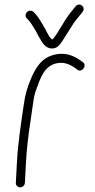

<svg xmlns="http://www.w3.org/2000/svg" viewBox="-20 -757 410 828"><path d="M90.2 -691C89.9 -685.7 91.7 -681.3 95.5 -678L103.1 -670C112.6 -660 123.3 -641.5 131 -629C138.5 -617.3 145 -601.5 152 -591C162.2 -573.2 175.6 -549.6 201.7 -548C226.5 -546.7 237.9 -563.7 249.4 -581C262 -600.8 274.9 -621.2 288.7 -643C301.1 -664.4 316.5 -681.3 329.5 -697L336 -706C352 -726.9 323 -749 306.3 -730L298.8 -721C294.5 -715 288.4 -707.3 280.6 -698C255.1 -665.6 233.1 -617.9 206.8 -587C201.7 -587 195.4 -596.3 193.4 -599L186 -611C179.6 -623.5 172.1 -637.9 164.1 -651C155.3 -665.4 143.2 -687.2 131.6 -698L124 -706C120.2 -709.3 115.6 -711 110.3 -711C99.7 -711 90.8 -701.6 90.2 -691ZM87.3 32 91.9 -55C94.6 -107.3 101.7 -170.6 109.6 -221C114.3 -254 114.3 -254 120.6 -298C124.1 -326 128.2 -347.3 133 -362C153.8 -418.3 171.4 -486 244.5 -486C272.4 -486 297.2 -469.3 313 -457C331.2 -441.1 356.6 -472.3 338.6 -488L329.9 -494C311.7 -508.7 280.2 -525 247.5 -525C224.5 -525 206.3 -519.9 190.9 -513C152.2 -495.6 130.3 -457.5 112.8 -416C97.9 -379.1 89.2 -354 81.8 -301C70.2 -221.4 57.3 -138.6 52.9 -55L48.3 32C47.8 42.3 56.7 51 66.8 51C77 51 86.8 42.3 87.3 32Z"/></svg>

Font: Just Breathe
Style: Obl1
Weight: 400
Foundry: Cannot Into Space Fonts
Version: Version 0.72